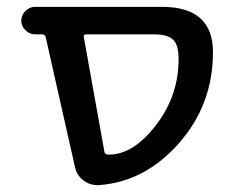

<svg xmlns="http://www.w3.org/2000/svg" viewBox="-20 -540 682 559"><path d="M231 -440Q222 -440 224 -432L284 -98Q286 -90 294 -90H298Q368 -90 434 -175.5Q500 -261 500 -368Q500 -409 484 -424.5Q468 -440 428 -440ZM82 -440Q66 -440 54 -452Q42 -464 42 -480Q42 -496 54 -508Q66 -520 82 -520H452Q600 -520 600 -388Q600 -235 500.5 -122.5Q401 -10 267 -1Q242 0 222.5 -15Q203 -30 198 -55L113 -432Q111 -440 102 -440Z"/></svg>

Font: Rounded Mplus 1c Medium
Style: Regular
Weight: 500
Version: Version 1.059.20150529